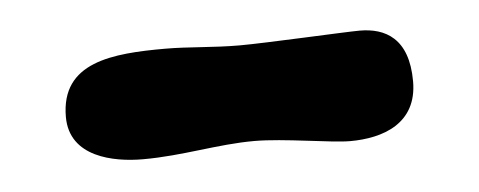

<svg xmlns="http://www.w3.org/2000/svg" viewBox="-25 -304 452 181"><g transform="rotate(-5 200.5 -213.5)"><path d="M319 -265C306 -265 230 -261 205 -261C180 -261 157 -264 135 -264C85 -264 36 -260 36 -208C36 -170 77 -162 105 -162C143 -162 176 -170 211 -170C239 -170 283 -162 301 -162C332 -162 365 -173 365 -213C365 -254 343 -265 319 -265Z"/></g></svg>

Font: Itim
Style: Regular
Weight: 400
Designer: CadsonDemak Team
Foundry: Pablo Impallari
Version: Version 1.002;PS 001.002;hotconv 1.0.88;makeotf.lib2.5.64775